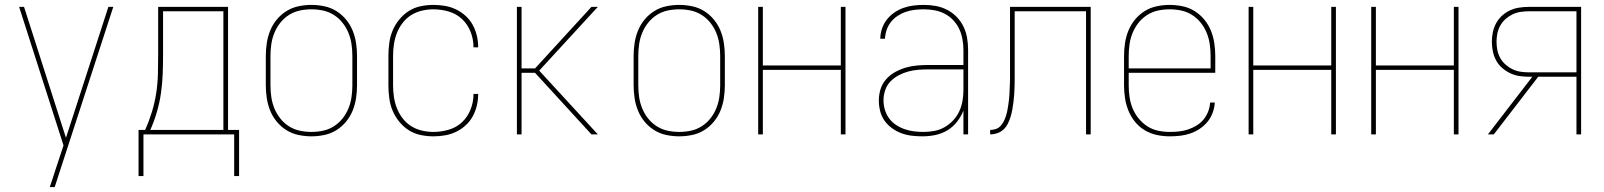

<svg xmlns="http://www.w3.org/2000/svg" viewBox="-20 -548 6540 783"><path d="M183 215Q189 198 194.5 180.5Q200 163 206 145L239 45L58 -520H78L249 14L422 -520H442L203 215Z M545 170V-18H572Q588 -54 599.5 -91.5Q611 -129 617 -168Q623 -207 624 -246.5Q625 -286 625 -325V-520H910V-18H955V170H935V0H565V170ZM891 -18V-502H645V-325Q645 -286 643.5 -246.5Q642 -207 636.5 -168.5Q631 -130 620 -92Q609 -54 593 -18Z M1250 8Q1224 8 1197.5 2.5Q1171 -3 1148.5 -17Q1126 -31 1109 -51.5Q1092 -72 1082 -96.5Q1072 -121 1068 -147.5Q1064 -174 1064 -200V-320Q1064 -346 1068 -372.5Q1072 -399 1082 -423.5Q1092 -448 1109 -468.5Q1126 -489 1148.5 -503Q1171 -517 1197.5 -522.5Q1224 -528 1250 -528Q1276 -528 1302.5 -522.5Q1329 -517 1351.5 -503Q1374 -489 1391 -468.5Q1408 -448 1418 -423.5Q1428 -399 1432 -372.5Q1436 -346 1436 -320V-200Q1436 -174 1432 -147.5Q1428 -121 1418 -96.5Q1408 -72 1391 -51.5Q1374 -31 1351.5 -17Q1329 -3 1302.5 2.5Q1276 8 1250 8ZM1250 -10Q1274 -10 1297.5 -15Q1321 -20 1341.5 -33Q1362 -46 1377 -65Q1392 -84 1401 -106Q1410 -128 1413.5 -152Q1417 -176 1417 -200V-320Q1417 -344 1413.5 -368Q1410 -392 1401 -414Q1392 -436 1377 -455Q1362 -474 1341.5 -487Q1321 -500 1297.5 -505Q1274 -510 1250 -510Q1226 -510 1202.5 -505Q1179 -500 1158.5 -487Q1138 -474 1123 -455Q1108 -436 1099 -414Q1090 -392 1086.5 -368Q1083 -344 1083 -320V-200Q1083 -176 1086.5 -152Q1090 -128 1099 -106Q1108 -84 1123 -65Q1138 -46 1158.5 -33Q1179 -20 1202.5 -15Q1226 -10 1250 -10Z M1747 8Q1721 8 1695 2.5Q1669 -3 1647 -17Q1625 -31 1608 -52Q1591 -73 1581 -97Q1571 -121 1567.5 -147.5Q1564 -174 1564 -200V-320Q1564 -346 1567.5 -372.5Q1571 -399 1581 -423Q1591 -447 1608 -468Q1625 -489 1647 -503Q1669 -517 1695 -522.5Q1721 -528 1747 -528Q1771 -528 1794.5 -524Q1818 -520 1839 -510Q1860 -500 1878 -484Q1896 -468 1907.5 -447Q1919 -426 1924.5 -403Q1930 -380 1930 -356V-355H1911V-356Q1911 -388 1899 -418.5Q1887 -449 1864 -470.5Q1841 -492 1810 -501Q1779 -510 1747 -510Q1724 -510 1700.5 -504.5Q1677 -499 1657 -486.5Q1637 -474 1622 -454.5Q1607 -435 1598.5 -413Q1590 -391 1586.5 -367.5Q1583 -344 1583 -320V-200Q1583 -176 1586.5 -152.5Q1590 -129 1598.5 -107Q1607 -85 1622 -65.5Q1637 -46 1657 -33.5Q1677 -21 1700.5 -15.5Q1724 -10 1747 -10Q1779 -10 1810 -19Q1841 -28 1864 -49.5Q1887 -71 1899 -101.5Q1911 -132 1911 -164V-165H1930V-164Q1930 -140 1924.5 -117Q1919 -94 1907.5 -73Q1896 -52 1878 -36Q1860 -20 1839 -10Q1818 0 1794.5 4Q1771 8 1747 8Z M2088 0V-520H2107V-269H2162L2392 -520H2418L2179 -260L2418 0H2392L2162 -251H2107V0Z M2750 8Q2724 8 2697.5 2.5Q2671 -3 2648.5 -17Q2626 -31 2609 -51.5Q2592 -72 2582 -96.5Q2572 -121 2568 -147.5Q2564 -174 2564 -200V-320Q2564 -346 2568 -372.5Q2572 -399 2582 -423.5Q2592 -448 2609 -468.5Q2626 -489 2648.5 -503Q2671 -517 2697.5 -522.5Q2724 -528 2750 -528Q2776 -528 2802.5 -522.5Q2829 -517 2851.5 -503Q2874 -489 2891 -468.5Q2908 -448 2918 -423.5Q2928 -399 2932 -372.5Q2936 -346 2936 -320V-200Q2936 -174 2932 -147.5Q2928 -121 2918 -96.5Q2908 -72 2891 -51.5Q2874 -31 2851.5 -17Q2829 -3 2802.5 2.5Q2776 8 2750 8ZM2750 -10Q2774 -10 2797.5 -15Q2821 -20 2841.5 -33Q2862 -46 2877 -65Q2892 -84 2901 -106Q2910 -128 2913.5 -152Q2917 -176 2917 -200V-320Q2917 -344 2913.5 -368Q2910 -392 2901 -414Q2892 -436 2877 -455Q2862 -474 2841.5 -487Q2821 -500 2797.5 -505Q2774 -510 2750 -510Q2726 -510 2702.5 -505Q2679 -500 2658.5 -487Q2638 -474 2623 -455Q2608 -436 2599 -414Q2590 -392 2586.5 -368Q2583 -344 2583 -320V-200Q2583 -176 2586.5 -152Q2590 -128 2599 -106Q2608 -84 2623 -65Q2638 -46 2658.5 -33Q2679 -20 2702.5 -15Q2726 -10 2750 -10Z M3072 0V-520H3091V-281H3409V-520H3428V0H3409V-263H3091V0Z M3742 8Q3720 8 3698.5 5.5Q3677 3 3656.5 -4.5Q3636 -12 3618 -25Q3600 -38 3587.5 -55.5Q3575 -73 3569.5 -94.5Q3564 -116 3564 -138Q3564 -162 3571 -184.5Q3578 -207 3594 -225Q3610 -243 3631 -254.5Q3652 -266 3674.5 -272.5Q3697 -279 3720.5 -281Q3744 -283 3768 -283H3909V-345Q3909 -366 3905 -388Q3901 -410 3892 -429.5Q3883 -449 3867.5 -465.5Q3852 -482 3832.5 -492Q3813 -502 3791.5 -506Q3770 -510 3748 -510Q3730 -510 3711.5 -508Q3693 -506 3675 -500Q3657 -494 3641 -483.5Q3625 -473 3613.5 -458.5Q3602 -444 3596 -426.5Q3590 -409 3589 -390H3570Q3570 -411 3577 -431.5Q3584 -452 3597 -468.5Q3610 -485 3627.5 -497Q3645 -509 3665 -516Q3685 -523 3706 -525.5Q3727 -528 3748 -528Q3773 -528 3797 -523.5Q3821 -519 3842.5 -508Q3864 -497 3881.5 -479Q3899 -461 3909.5 -439Q3920 -417 3924 -393Q3928 -369 3928 -345V0H3909V-97Q3899 -72 3882.5 -51Q3866 -30 3843.5 -16.5Q3821 -3 3795 2.5Q3769 8 3742 8ZM3745 -10Q3768 -10 3790 -14Q3812 -18 3831.5 -29Q3851 -40 3866.5 -56.5Q3882 -73 3891.5 -93Q3901 -113 3905 -135.5Q3909 -158 3909 -180V-265H3768Q3747 -265 3726 -263.5Q3705 -262 3684.5 -256.5Q3664 -251 3645 -241Q3626 -231 3611.5 -216Q3597 -201 3590 -180.5Q3583 -160 3583 -139Q3583 -120 3588.5 -101Q3594 -82 3605.5 -66Q3617 -50 3633.5 -39Q3650 -28 3668.5 -21.5Q3687 -15 3706.5 -12.5Q3726 -10 3745 -10Z M4018 0V-18Q4029 -18 4040 -21.5Q4051 -25 4059 -33Q4067 -41 4072.5 -51.5Q4078 -62 4081.5 -72.5Q4085 -83 4087.5 -94.5Q4090 -106 4091.5 -117Q4093 -128 4094.5 -139.5Q4096 -151 4096.5 -162Q4097 -173 4097.5 -184.5Q4098 -196 4098.5 -207.5Q4099 -219 4099 -230.5Q4099 -242 4099 -253V-520H4428V0H4409V-502H4118V-253Q4118 -238 4118 -223Q4118 -208 4117.5 -192.5Q4117 -177 4116 -162Q4115 -147 4113 -132Q4111 -117 4108.5 -102Q4106 -87 4101.5 -72.5Q4097 -58 4090.5 -44.5Q4084 -31 4073 -20.5Q4062 -10 4047.5 -5Q4033 0 4018 0Z M4751 8Q4724 8 4698 2.5Q4672 -3 4649 -16.5Q4626 -30 4609 -51Q4592 -72 4582 -96.5Q4572 -121 4568 -147.5Q4564 -174 4564 -200V-320Q4564 -346 4568 -372.5Q4572 -399 4582 -423.5Q4592 -448 4609 -468.5Q4626 -489 4648.5 -503Q4671 -517 4697.5 -522.5Q4724 -528 4750 -528Q4776 -528 4802.5 -522.5Q4829 -517 4851.5 -503Q4874 -489 4891 -468.5Q4908 -448 4918 -423.5Q4928 -399 4932 -372.5Q4936 -346 4936 -320V-251H4583V-200Q4583 -176 4586.5 -152Q4590 -128 4599 -106Q4608 -84 4623.5 -65Q4639 -46 4659 -33Q4679 -20 4703 -15Q4727 -10 4751 -10Q4770 -10 4788.5 -12Q4807 -14 4825 -20Q4843 -26 4859.5 -36Q4876 -46 4888 -60.5Q4900 -75 4907 -93Q4914 -111 4915 -130H4934Q4933 -109 4925.5 -88.5Q4918 -68 4904.5 -51.5Q4891 -35 4873 -23Q4855 -11 4835 -4Q4815 3 4793.5 5.5Q4772 8 4751 8ZM4583 -269H4917V-320Q4917 -344 4913.5 -368Q4910 -392 4901 -414Q4892 -436 4877 -455Q4862 -474 4841.5 -487Q4821 -500 4797.5 -505Q4774 -510 4750 -510Q4726 -510 4702.5 -505Q4679 -500 4658.5 -487Q4638 -474 4623 -455Q4608 -436 4599 -414Q4590 -392 4586.5 -368Q4583 -344 4583 -320Z M5072 0V-520H5091V-281H5409V-520H5428V0H5409V-263H5091V0Z M5572 0V-520H5591V-281H5909V-520H5928V0H5909V-263H5591V0Z M6072 0H6048L6229 -235H6215Q6196 -235 6176 -238Q6156 -241 6138.5 -249.5Q6121 -258 6106 -271Q6091 -284 6081.5 -301.5Q6072 -319 6068 -338.5Q6064 -358 6064 -378Q6064 -397 6068 -416.5Q6072 -436 6081.5 -453.5Q6091 -471 6106 -484.5Q6121 -498 6138.5 -506Q6156 -514 6176 -517Q6196 -520 6215 -520H6428V0H6409V-235H6253ZM6409 -253V-502H6215Q6198 -502 6181 -499.5Q6164 -497 6148.5 -489.5Q6133 -482 6120 -470.5Q6107 -459 6098.5 -444Q6090 -429 6086.5 -412Q6083 -395 6083 -378Q6083 -360 6086.5 -343Q6090 -326 6098.5 -311Q6107 -296 6120 -284.5Q6133 -273 6148.5 -265.5Q6164 -258 6181 -255.5Q6198 -253 6215 -253Z"/></svg>

Font: Iosevka Thin
Style: Regular
Weight: 100
Monospace: yes
Designer: Belleve Invis
Foundry: Belleve Invis
Version: Version 32.5.0; ttfautohint (v1.8.4)